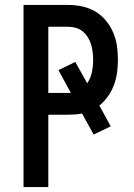

<svg xmlns="http://www.w3.org/2000/svg" viewBox="-20 -755 540 775"><path d="M75 0V-735H255Q284 -735 312 -729Q340 -723 364 -709Q388 -695 406.5 -673Q425 -651 436.5 -624.5Q448 -598 452 -570Q456 -542 456 -514Q456 -488 452.5 -462Q449 -436 440 -412Q431 -388 416 -366.5Q401 -345 381 -329L427 -245L358 -212L311 -297Q298 -294 283.5 -293Q269 -292 255 -292H175V0ZM175 -380H266L216 -472L284 -505L332 -419Q346 -439 351 -464Q356 -489 356 -514Q356 -529 354 -545Q352 -561 347.5 -576Q343 -591 334.5 -604.5Q326 -618 314 -628Q302 -638 286.5 -642.5Q271 -647 255 -647H175Z"/></svg>

Font: Iosevka Term Curly Semibold
Style: Regular
Weight: 600
Designer: Belleve Invis
Foundry: Belleve Invis
Version: Version 32.3.0